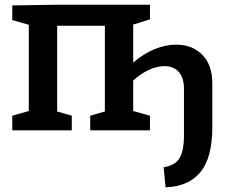

<svg xmlns="http://www.w3.org/2000/svg" viewBox="-20 -552 952 813"><path d="M879 -199V-14Q879 116 828.5 177Q778 238 681 241L673 156Q721 149 740 118Q759 87 759 20V-176Q759 -223 737 -247.5Q715 -272 676 -272Q645 -272 611 -256.5Q577 -241 544 -211V-82L615 -62V0H362V-62L424 -80V-443H222V-80L284 -62V0H32V-62L102 -82V-447L32 -467V-529L219 -532H615V-470L544 -448V-287Q588 -325 635 -344Q682 -363 726 -363Q794 -363 836.5 -320Q879 -277 879 -199Z"/></svg>

Font: Bitter Pro SemiBold
Style: Regular
Weight: 600
Designer: Sol Matas, and Bitter project Authors
Foundry: Sol Matas
Version: Version 1.010